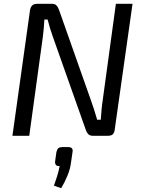

<svg xmlns="http://www.w3.org/2000/svg" viewBox="-20 -710 743 1004"><path d="M673 -690 580 -33Q578 -16 570 -8Q562 0 545 0H465Q450 0 442 -8Q434 -16 429 -30L256 -519Q249 -538 241.5 -562.5Q234 -587 229 -608H212Q211 -586 209 -563Q207 -540 204 -517L133 0H45L137 -657Q140 -674 149 -682Q158 -690 174 -690H252Q267 -690 275 -682Q283 -674 288 -660L456 -184Q464 -162 472.5 -135.5Q481 -109 488 -84H507Q509 -110 511 -135Q513 -160 517 -185L586 -690ZM335 59Q350 59 356 65.5Q362 72 359 87L351 142Q347 174 332.5 209Q318 244 300 274L262 261Q271 235 278.5 212Q286 189 292 158Q279 160 273 153Q267 146 268 135L275 85Q279 70 285.5 64.5Q292 59 311 59Z"/></svg>

Font: Exo 2
Style: Italic
Weight: 400
Italic angle: -8°
Designer: Natanael Gama
Foundry: Natanael Gama
Version: Version 2.010